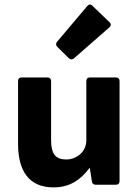

<svg xmlns="http://www.w3.org/2000/svg" viewBox="-20 -814 610 846"><path d="M462.9 -715.8 386.7 -789.1C378.9 -796.9 371.1 -794.9 364.3 -787.1L231.4 -629.9C225.6 -623 225.6 -614.3 232.4 -607.4L283.2 -557.6C290 -550.8 298.8 -550.8 305.7 -556.6L461.9 -693.4C469.7 -700.2 470.7 -708 462.9 -715.8ZM360.4 -457V-196.3C360.4 -140.6 312.5 -111.3 272.5 -111.3C227.5 -111.3 205.1 -131.8 205.1 -198.2V-457C205.1 -466.8 199.2 -472.7 189.5 -472.7H75.2C65.4 -472.7 59.6 -466.8 59.6 -457V-179.7C59.6 -62.5 106.4 11.7 215.8 11.7C284.2 11.7 333 -18.6 374 -73.2H376L384.8 -14.6C385.7 -5.9 391.6 0 401.4 0H491.2C501 0 506.8 -5.9 506.8 -15.6V-457C506.8 -466.8 501 -472.7 491.2 -472.7H376C366.2 -472.7 360.4 -466.8 360.4 -457Z"/></svg>

Font: Ed Sans Neue
Style: Bold
Weight: 700
Designer: Stephen Hutchings
Version: Version 1.004;PS 001.004;hotconv 1.0.88;makeotf.lib2.5.64775